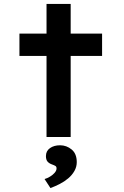

<svg xmlns="http://www.w3.org/2000/svg" viewBox="-20 -698 633 978"><path d="M217 0V-678H340V0ZM79 -413V-527H500V-413ZM237 260 207 214Q221 210 235 201.5Q249 193 258.5 182Q268 171 268 160Q268 151 262.5 147.5Q257 144 246 140Q231 135 222.5 125.5Q214 116 214 97Q214 71 234.5 56.5Q255 42 286 42Q319 42 345 63.5Q371 85 371 128Q371 152 359 173Q347 194 327.5 210.5Q308 227 284.5 239Q261 251 237 260Z"/></svg>

Font: Lexend Giga Medium
Style: Regular
Weight: 500
Designer: Bonnie Shaver-Troup, Thomas Jockin
Foundry: Lexend
Version: Version 1.007